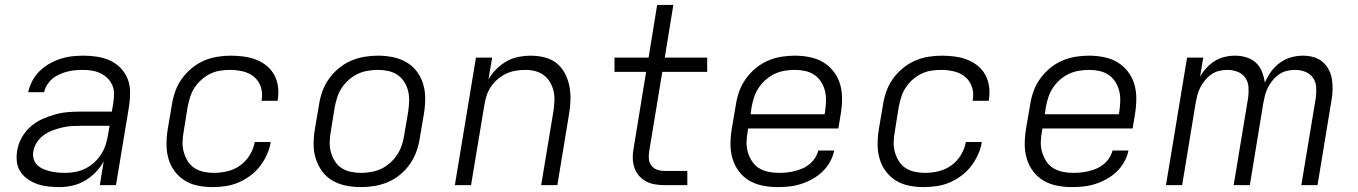

<svg xmlns="http://www.w3.org/2000/svg" viewBox="-20 -755 5540 783"><path d="M223 8Q200 8 177 5.5Q154 3 133.5 -4Q113 -11 95 -23Q77 -35 64.5 -53Q52 -71 49 -93.5Q46 -116 50 -140Q54 -167 68 -192.5Q82 -218 103.5 -237.5Q125 -257 151.5 -269Q178 -281 205.5 -288.5Q233 -296 260 -298Q287 -300 314 -300H436L442 -335Q445 -354 445 -373Q445 -392 437.5 -408.5Q430 -425 417.5 -437Q405 -449 389 -456.5Q373 -464 355 -467Q337 -470 318 -470Q302 -470 286 -468.5Q270 -467 254.5 -463Q239 -459 223 -452Q207 -445 194.5 -434.5Q182 -424 172.5 -409.5Q163 -395 160 -379H95Q100 -403 112 -425.5Q124 -448 142 -465.5Q160 -483 182 -495.5Q204 -508 227.5 -515.5Q251 -523 274.5 -525.5Q298 -528 322 -528Q350 -528 377.5 -523.5Q405 -519 429 -508Q453 -497 471.5 -478Q490 -459 500 -434.5Q510 -410 510.5 -382Q511 -354 507 -326L453 0H387L403 -97Q390 -73 370 -52.5Q350 -32 326 -18Q302 -4 275.5 2Q249 8 223 8ZM247 -50Q267 -50 288 -54Q309 -58 329 -68Q349 -78 365.5 -93.5Q382 -109 393.5 -127.5Q405 -146 411.5 -166.5Q418 -187 421 -208L427 -242H314Q295 -242 275 -241Q255 -240 235.5 -235.5Q216 -231 196.5 -224Q177 -217 160 -205Q143 -193 131 -175.5Q119 -158 116 -138Q113 -122 117 -107.5Q121 -93 131.5 -82.5Q142 -72 156 -66Q170 -60 184.5 -56.5Q199 -53 215 -51.5Q231 -50 247 -50Z M847 8Q816 8 786.5 2Q757 -4 733 -19Q709 -34 692 -57Q675 -80 667 -108Q659 -136 659 -166.5Q659 -197 664 -228L681 -328Q685 -355 694.5 -382Q704 -409 721 -433Q738 -457 761.5 -476.5Q785 -496 811.5 -507.5Q838 -519 866 -523.5Q894 -528 921 -528Q947 -528 973.5 -524.5Q1000 -521 1023.5 -512Q1047 -503 1066.5 -487.5Q1086 -472 1098 -450Q1110 -428 1113.5 -402.5Q1117 -377 1113 -350L1112 -344H1047V-348Q1052 -376 1043.5 -401Q1035 -426 1015.5 -442Q996 -458 970 -464Q944 -470 917 -470Q897 -470 876 -466.5Q855 -463 836 -453.5Q817 -444 800.5 -429Q784 -414 772.5 -396Q761 -378 755 -358Q749 -338 745 -318L729 -218Q725 -197 724.5 -175.5Q724 -154 729.5 -134.5Q735 -115 745.5 -98Q756 -81 772.5 -70Q789 -59 810 -54.5Q831 -50 852 -50Q879 -50 907 -56.5Q935 -63 959 -80Q983 -97 998.5 -122.5Q1014 -148 1019 -176H1084Q1080 -150 1068.5 -124.5Q1057 -99 1040 -77Q1023 -55 1000 -38Q977 -21 952 -10.5Q927 0 900 4Q873 8 847 8Z M1452 8Q1421 8 1391 2Q1361 -4 1336 -18.5Q1311 -33 1294 -56Q1277 -79 1268 -107Q1259 -135 1259 -166Q1259 -197 1264 -228L1281 -328Q1285 -355 1294.5 -382Q1304 -409 1321.5 -433.5Q1339 -458 1362 -477Q1385 -496 1412 -507.5Q1439 -519 1466.5 -523.5Q1494 -528 1521 -528Q1552 -528 1582 -522Q1612 -516 1637 -501.5Q1662 -487 1679.5 -464Q1697 -441 1705.5 -413Q1714 -385 1714 -354Q1714 -323 1709 -292L1692 -192Q1688 -165 1678.5 -138Q1669 -111 1652 -86.5Q1635 -62 1612 -43Q1589 -24 1562 -12.5Q1535 -1 1507 3.5Q1479 8 1452 8ZM1452 -50Q1472 -50 1493 -53.5Q1514 -57 1533.5 -66Q1553 -75 1570 -90Q1587 -105 1599 -123Q1611 -141 1618 -161Q1625 -181 1628 -202L1645 -302Q1648 -323 1648.5 -344.5Q1649 -366 1644 -385.5Q1639 -405 1628 -422Q1617 -439 1600.5 -450Q1584 -461 1563.5 -465.5Q1543 -470 1522 -470Q1502 -470 1480.5 -466.5Q1459 -463 1439.5 -454Q1420 -445 1403 -430Q1386 -415 1374 -397Q1362 -379 1355.5 -359Q1349 -339 1345 -318L1329 -218Q1325 -197 1324.5 -175.5Q1324 -154 1329.5 -134.5Q1335 -115 1345.5 -98Q1356 -81 1372.5 -70Q1389 -59 1410 -54.5Q1431 -50 1452 -50Z M1835 0 1921 -520H1987L1972 -431Q1985 -454 2004 -473Q2023 -492 2046 -505Q2069 -518 2094.5 -523Q2120 -528 2144 -528Q2173 -528 2201 -521Q2229 -514 2249.5 -497.5Q2270 -481 2283 -457Q2296 -433 2301.5 -406Q2307 -379 2306.5 -350Q2306 -321 2301 -292L2253 0H2187L2237 -302Q2240 -322 2241 -343Q2242 -364 2237.5 -383.5Q2233 -403 2223 -420Q2213 -437 2197.5 -448.5Q2182 -460 2162.5 -465Q2143 -470 2122 -470Q2102 -470 2082 -466.5Q2062 -463 2044 -454.5Q2026 -446 2009.5 -432Q1993 -418 1981.5 -400.5Q1970 -383 1964 -364Q1958 -345 1955 -325L1901 0Z M2783 0H2689Q2669 0 2649.5 -3.5Q2630 -7 2613.5 -16Q2597 -25 2585 -39.5Q2573 -54 2567 -72Q2561 -90 2560.5 -110Q2560 -130 2564 -150L2615 -462H2486V-520H2625L2660 -735H2726L2691 -520H2864V-462H2681L2628 -141Q2625 -125 2626 -109Q2627 -93 2635.5 -81Q2644 -69 2658.5 -63.5Q2673 -58 2689 -58H2783Z M3151 8Q3120 8 3090 2Q3060 -4 3035.5 -18.5Q3011 -33 2993.5 -56Q2976 -79 2967.5 -107.5Q2959 -136 2959 -166.5Q2959 -197 2964 -228L2981 -328Q2985 -355 2994.5 -382Q3004 -409 3021.5 -433.5Q3039 -458 3062 -477Q3085 -496 3111.5 -507.5Q3138 -519 3166 -523.5Q3194 -528 3221 -528Q3252 -528 3282 -522Q3312 -516 3336.5 -501.5Q3361 -487 3379 -464Q3397 -441 3405.5 -413Q3414 -385 3414 -354Q3414 -323 3409 -292L3399 -231H3031L3029 -218Q3025 -197 3024.5 -175.5Q3024 -154 3030 -134Q3036 -114 3047 -97Q3058 -80 3075 -69.5Q3092 -59 3113 -54.5Q3134 -50 3156 -50Q3172 -50 3187.5 -51.5Q3203 -53 3219.5 -57Q3236 -61 3251.5 -67.5Q3267 -74 3280.5 -85Q3294 -96 3303.5 -110.5Q3313 -125 3317 -141H3382Q3377 -117 3364.5 -94.5Q3352 -72 3333.5 -54.5Q3315 -37 3292.5 -24.5Q3270 -12 3246 -4.5Q3222 3 3198 5.5Q3174 8 3151 8ZM3343 -289 3345 -302Q3348 -323 3348.5 -344.5Q3349 -366 3344 -385.5Q3339 -405 3328 -422Q3317 -439 3300.5 -450Q3284 -461 3263.5 -465.5Q3243 -470 3222 -470Q3201 -470 3180 -466.5Q3159 -463 3139.5 -454Q3120 -445 3103 -430Q3086 -415 3074 -397Q3062 -379 3055.5 -359Q3049 -339 3045 -318L3041 -289Z M3747 8Q3716 8 3686.5 2Q3657 -4 3633 -19Q3609 -34 3592 -57Q3575 -80 3567 -108Q3559 -136 3559 -166.5Q3559 -197 3564 -228L3581 -328Q3585 -355 3594.5 -382Q3604 -409 3621 -433Q3638 -457 3661.5 -476.5Q3685 -496 3711.5 -507.5Q3738 -519 3766 -523.5Q3794 -528 3821 -528Q3847 -528 3873.5 -524.5Q3900 -521 3923.5 -512Q3947 -503 3966.5 -487.5Q3986 -472 3998 -450Q4010 -428 4013.5 -402.5Q4017 -377 4013 -350L4012 -344H3947V-348Q3952 -376 3943.5 -401Q3935 -426 3915.5 -442Q3896 -458 3870 -464Q3844 -470 3817 -470Q3797 -470 3776 -466.5Q3755 -463 3736 -453.5Q3717 -444 3700.5 -429Q3684 -414 3672.5 -396Q3661 -378 3655 -358Q3649 -338 3645 -318L3629 -218Q3625 -197 3624.5 -175.5Q3624 -154 3629.5 -134.5Q3635 -115 3645.5 -98Q3656 -81 3672.5 -70Q3689 -59 3710 -54.5Q3731 -50 3752 -50Q3779 -50 3807 -56.5Q3835 -63 3859 -80Q3883 -97 3898.5 -122.5Q3914 -148 3919 -176H3984Q3980 -150 3968.5 -124.5Q3957 -99 3940 -77Q3923 -55 3900 -38Q3877 -21 3852 -10.5Q3827 0 3800 4Q3773 8 3747 8Z M4351 8Q4320 8 4290 2Q4260 -4 4235.5 -18.5Q4211 -33 4193.5 -56Q4176 -79 4167.5 -107.5Q4159 -136 4159 -166.5Q4159 -197 4164 -228L4181 -328Q4185 -355 4194.5 -382Q4204 -409 4221.5 -433.5Q4239 -458 4262 -477Q4285 -496 4311.5 -507.5Q4338 -519 4366 -523.5Q4394 -528 4421 -528Q4452 -528 4482 -522Q4512 -516 4536.5 -501.5Q4561 -487 4579 -464Q4597 -441 4605.5 -413Q4614 -385 4614 -354Q4614 -323 4609 -292L4599 -231H4231L4229 -218Q4225 -197 4224.5 -175.5Q4224 -154 4230 -134Q4236 -114 4247 -97Q4258 -80 4275 -69.5Q4292 -59 4313 -54.5Q4334 -50 4356 -50Q4372 -50 4387.5 -51.5Q4403 -53 4419.5 -57Q4436 -61 4451.5 -67.5Q4467 -74 4480.5 -85Q4494 -96 4503.5 -110.5Q4513 -125 4517 -141H4582Q4577 -117 4564.5 -94.5Q4552 -72 4533.5 -54.5Q4515 -37 4492.5 -24.5Q4470 -12 4446 -4.5Q4422 3 4398 5.5Q4374 8 4351 8ZM4543 -289 4545 -302Q4548 -323 4548.5 -344.5Q4549 -366 4544 -385.5Q4539 -405 4528 -422Q4517 -439 4500.5 -450Q4484 -461 4463.5 -465.5Q4443 -470 4422 -470Q4401 -470 4380 -466.5Q4359 -463 4339.5 -454Q4320 -445 4303 -430Q4286 -415 4274 -397Q4262 -379 4255.5 -359Q4249 -339 4245 -318L4241 -289Z M4735 0 4821 -520H4887L4874 -442Q4884 -461 4900 -478Q4916 -495 4934.5 -506.5Q4953 -518 4974.5 -523Q4996 -528 5017 -528Q5041 -528 5063.5 -521Q5086 -514 5102 -499Q5118 -484 5126.5 -462.5Q5135 -441 5138 -418Q5148 -441 5163 -462Q5178 -483 5199 -498.5Q5220 -514 5244.5 -521Q5269 -528 5293 -528Q5315 -528 5335.5 -522.5Q5356 -517 5372 -504Q5388 -491 5398 -472.5Q5408 -454 5411.5 -433Q5415 -412 5414.5 -390Q5414 -368 5410 -346L5353 0H5287L5346 -356Q5349 -378 5347.5 -400Q5346 -422 5334 -438.5Q5322 -455 5302.5 -462.5Q5283 -470 5261 -470Q5245 -470 5228 -466Q5211 -462 5196.5 -452Q5182 -442 5170.5 -428Q5159 -414 5151 -398.5Q5143 -383 5139 -367Q5135 -351 5132 -335L5077 0H5011L5070 -356Q5073 -378 5071.5 -400Q5070 -422 5058 -438.5Q5046 -455 5026.5 -462.5Q5007 -470 4985 -470Q4969 -470 4952 -466Q4935 -462 4920.5 -452Q4906 -442 4894.5 -428Q4883 -414 4875 -398.5Q4867 -383 4863 -367Q4859 -351 4856 -335L4801 0Z"/></svg>

Font: Iosevka Aile Light Oblique
Style: Regular
Weight: 300
Italic angle: -9°
Designer: Belleve Invis
Foundry: Belleve Invis
Version: Version 31.1.0; ttfautohint (v1.8.4)